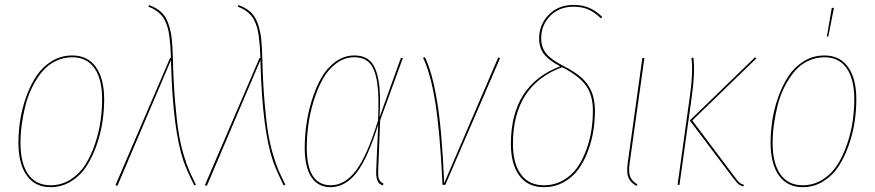

<svg xmlns="http://www.w3.org/2000/svg" viewBox="-20 -754 3567 783"><path d="M186 9.3Q123 9.3 89.1 -38.3Q55.2 -85.9 55.2 -171.4Q55.2 -217.3 62.5 -264.6Q69.8 -312 86.9 -359.6Q104 -407.2 128.7 -444.3Q153.3 -481.4 191.2 -504.6Q229 -527.8 274.9 -527.8Q337.4 -527.8 371.1 -480.7Q404.8 -433.6 404.8 -348.6Q404.8 -303.7 397.7 -256.6Q390.6 -209.5 373.8 -161.4Q356.9 -113.3 332.5 -75.7Q308.1 -38.1 270 -14.4Q231.9 9.3 186 9.3ZM186 1.5Q231 1.5 267.8 -22Q304.7 -45.4 327.9 -82.3Q351.1 -119.1 367.2 -166.5Q383.3 -213.9 389.9 -259.8Q396.5 -305.7 396.5 -349.1Q396.5 -431.6 365 -476.1Q333.5 -520.5 274.9 -520.5Q237.8 -520.5 205.8 -504.4Q173.8 -488.3 151.1 -460.7Q128.4 -433.1 111.1 -398.2Q93.8 -363.3 83.7 -323.5Q73.7 -283.7 68.6 -245.6Q63.5 -207.5 63.5 -170.9Q63.5 -88.4 95 -43.5Q126.5 1.5 186 1.5Z M587.4 -733.4Q617.7 -722.7 636.7 -705.3Q655.8 -688 666 -659.2Q676.3 -630.4 680.2 -597.9Q684.1 -565.4 685.1 -513.7Q687.5 -415.5 694.1 -338.4Q700.7 -261.2 708.5 -213.1Q716.3 -165 728.5 -124.3Q740.7 -83.5 750.5 -61Q760.3 -38.6 774.4 -10.3Q777.8 -3.9 779.3 -1L772 2Q740.2 -62.5 728.5 -96.7Q685.5 -222.7 677.7 -492.2Q677.2 -500.5 677.2 -508.8L459 3.4L450.7 1.5L673.8 -518.1H677.2Q676.3 -545.9 674.8 -565.4Q673.3 -585 670.7 -605.7Q668 -626.5 663.8 -640.9Q659.7 -655.3 652.8 -669.7Q646 -684.1 636.7 -693.8Q627.4 -703.6 614.7 -712.2Q602.1 -720.7 585.4 -726.6Z M952.1 -733.4Q982.4 -722.7 1001.5 -705.3Q1020.5 -688 1030.8 -659.2Q1041 -630.4 1044.9 -597.9Q1048.8 -565.4 1049.8 -513.7Q1052.2 -415.5 1058.8 -338.4Q1065.4 -261.2 1073.2 -213.1Q1081.1 -165 1093.3 -124.3Q1105.5 -83.5 1115.2 -61Q1125 -38.6 1139.2 -10.3Q1142.6 -3.9 1144 -1L1136.7 2Q1105 -62.5 1093.3 -96.7Q1050.3 -222.7 1042.5 -492.2Q1042 -500.5 1042 -508.8L823.7 3.4L815.4 1.5L1038.6 -518.1H1042Q1041 -545.9 1039.6 -565.4Q1038.1 -585 1035.4 -605.7Q1032.7 -626.5 1028.6 -640.9Q1024.4 -655.3 1017.6 -669.7Q1010.7 -684.1 1001.5 -693.8Q992.2 -703.6 979.5 -712.2Q966.8 -720.7 950.2 -726.6Z M1425.3 -527.8Q1466.3 -527.8 1490 -504.9Q1513.7 -481.9 1523.7 -426Q1533.7 -370.1 1527.8 -275.9L1614.7 -517.6H1623L1530.3 -263.2L1522.5 -62.5Q1521 -33.2 1526.1 -22.2Q1531.2 -11.2 1544.4 -4.9L1540.5 2.4Q1530.3 -2.4 1525.4 -7.1Q1520.5 -11.7 1516.8 -24.9Q1513.2 -38.1 1514.2 -60.5L1522.5 -246.1Q1479.5 -107.4 1433.6 -49.1Q1387.7 9.3 1328.1 9.3Q1276.9 9.3 1249.8 -31.7Q1222.7 -72.8 1222.7 -151.9Q1222.7 -197.3 1229.5 -246.6Q1236.3 -295.9 1252.2 -346.7Q1268.1 -397.5 1290.8 -437.3Q1313.5 -477.1 1348.4 -502.4Q1383.3 -527.8 1425.3 -527.8ZM1231 -151.9Q1231 1.5 1329.1 1.5Q1386.2 1.5 1431.6 -58.3Q1477.1 -118.2 1521.5 -262.2Q1526.9 -359.9 1518.1 -417Q1509.3 -474.1 1486.8 -497.3Q1464.4 -520.5 1424.8 -520.5Q1385.3 -520.5 1351.8 -495.8Q1318.4 -471.2 1296.6 -432.1Q1274.9 -393.1 1259.5 -343.3Q1244.1 -293.5 1237.5 -245.1Q1231 -196.8 1231 -151.9Z M1712.9 -521Q1742.7 -460 1762.5 -341.1Q1782.2 -222.2 1791.5 -7.3L2011.7 -519.5L2019.5 -517.1L1795.9 0H1784.7Q1774.4 -218.3 1754.9 -337.9Q1735.4 -457.5 1705.1 -518.6Z M2319.3 -733.9Q2356 -733.9 2383.5 -721.7Q2411.1 -709.5 2436.5 -684.6L2430.2 -679.7Q2405.3 -703.6 2379.9 -715.1Q2354.5 -726.6 2319.3 -726.6Q2259.8 -726.6 2223.4 -688.7Q2187 -650.9 2187 -598.1Q2187 -561 2207.3 -535.9Q2227.5 -510.7 2277.3 -485.4Q2324.2 -461.4 2351.3 -437.3Q2378.4 -413.1 2392.3 -380.4Q2406.2 -347.7 2406.2 -302.2Q2406.2 -262.2 2399.9 -221.4Q2393.6 -180.7 2377.9 -138.4Q2362.3 -96.2 2339.1 -64Q2315.9 -31.7 2279.3 -11.2Q2242.7 9.3 2197.3 9.3Q2132.8 9.3 2098.1 -37.6Q2063.5 -84.5 2063.5 -167Q2063.5 -407.7 2264.6 -483.4Q2217.8 -508.3 2198.2 -533.7Q2178.7 -559.1 2178.7 -597.2Q2178.7 -653.8 2217.8 -693.8Q2256.8 -733.9 2319.3 -733.9ZM2272.5 -480Q2071.8 -405.8 2071.8 -167Q2071.8 -87.9 2104.2 -43.2Q2136.7 1.5 2197.8 1.5Q2241.7 1.5 2276.9 -18.8Q2312 -39.1 2334.2 -70.8Q2356.4 -102.5 2371.3 -143.8Q2386.2 -185.1 2392.1 -224.4Q2397.9 -263.7 2397.9 -302.2Q2397.9 -366.7 2369.1 -406Q2340.3 -445.3 2272.5 -480Z M2607.9 -517.6 2547.9 -89.4Q2542.5 -54.7 2549.3 -35.4Q2556.2 -16.1 2579.1 -2.4L2575.7 4.4Q2549.8 -10.3 2542.2 -31Q2534.7 -51.8 2540 -89.8L2599.6 -517.6Z M3011.2 6.3Q2998.5 2.9 2991.5 -3.2Q2984.4 -9.3 2971.7 -25.9L2793 -262.7L3059.1 -520.5L3064.9 -516.1L2803.2 -262.7L2977.5 -30.8Q2989.3 -14.6 2995.8 -9Q3002.4 -3.4 3014.6 0ZM2743.2 0 2793 -358.9Q2807.6 -458.5 2799.8 -518.1L2807.6 -518.6Q2815.4 -459 2800.8 -357.4L2751 0Z M3372.1 -722.2 3380.9 -721.7 3357.9 -605H3352.1ZM3253.4 9.3Q3190.4 9.3 3156.5 -38.3Q3122.6 -85.9 3122.6 -171.4Q3122.6 -217.3 3129.9 -264.6Q3137.2 -312 3154.3 -359.6Q3171.4 -407.2 3196 -444.3Q3220.7 -481.4 3258.5 -504.6Q3296.4 -527.8 3342.3 -527.8Q3404.8 -527.8 3438.5 -480.7Q3472.2 -433.6 3472.2 -348.6Q3472.2 -303.7 3465.1 -256.6Q3458 -209.5 3441.2 -161.4Q3424.3 -113.3 3399.9 -75.7Q3375.5 -38.1 3337.4 -14.4Q3299.3 9.3 3253.4 9.3ZM3253.4 1.5Q3298.3 1.5 3335.2 -22Q3372.1 -45.4 3395.3 -82.3Q3418.5 -119.1 3434.6 -166.5Q3450.7 -213.9 3457.3 -259.8Q3463.9 -305.7 3463.9 -349.1Q3463.9 -431.6 3432.4 -476.1Q3400.9 -520.5 3342.3 -520.5Q3305.2 -520.5 3273.2 -504.4Q3241.2 -488.3 3218.5 -460.7Q3195.8 -433.1 3178.5 -398.2Q3161.1 -363.3 3151.1 -323.5Q3141.1 -283.7 3136 -245.6Q3130.9 -207.5 3130.9 -170.9Q3130.9 -88.4 3162.4 -43.5Q3193.8 1.5 3253.4 1.5Z"/></svg>

Font: Fira Sans Compressed Eight
Style: Italic
Weight: 100
Width: 3
Italic angle: -8°
Designer: Carrois Corporate & Edenspiekermann AG
Foundry: Carrois Corporate GbR & Edenspiekermann AG
Version: Version 4.203;PS 004.203;hotconv 1.0.88;makeotf.lib2.5.64775